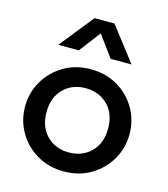

<svg xmlns="http://www.w3.org/2000/svg" viewBox="-114 -849 833 953"><g transform="rotate(15 302.0 -373.0)"><path d="M302 15Q224.5 15 163.8 -20.8Q103 -56.5 68.5 -116.2Q34 -176 34 -247.5Q34 -318 68.5 -377.8Q103 -437.5 163.8 -473.8Q224.5 -510 302 -510Q380 -510 440.8 -474.2Q501.5 -438.5 536 -378.8Q570.5 -319 570.5 -247.5Q570.5 -177 536 -117.2Q501.5 -57.5 441 -21.2Q380.5 15 302 15ZM302 -82.5Q371 -82.5 415.8 -127Q460.5 -171.5 460.5 -247.5Q460.5 -323.5 415.8 -368Q371 -412.5 302 -412.5Q233 -412.5 188.5 -368Q144 -323.5 144 -247.5Q144 -171.5 188.8 -127Q233.5 -82.5 302 -82.5ZM114 -585 253.5 -759.5H356L490.5 -585H383L303 -694.5L219.5 -585Z"/></g></svg>

Font: Geologica
Style: Regular
Weight: 400
Designer: Sindre Bremnes, Frode Helland
Foundry: Monokrom Skriftforlag AS
Version: Version 1.010; ttfautohint (v1.8.4.7-5d5b);gftools[0.9.28]